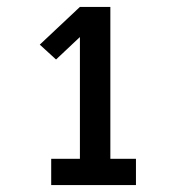

<svg xmlns="http://www.w3.org/2000/svg" viewBox="-20 -858 540 555"><path d="M373 -323H128V-399H211V-751L142 -686L95 -729L211 -838H299V-399H373Z"/></svg>

Font: Iosevka Custom
Style: Bold
Weight: 700
Monospace: yes
Designer: Belleve Invis
Foundry: Belleve Invis
Version: Version 30.3.3; ttfautohint (v1.8.3)